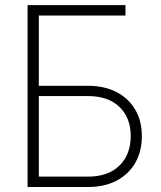

<svg xmlns="http://www.w3.org/2000/svg" viewBox="-20 -748 644 768"><path d="M90.3 0V-727.5H481.9V-686H135.3V-404.8H332Q397.9 -404.8 446.3 -379.6Q494.6 -354.5 521 -309.3Q547.4 -264.2 547.4 -203.6Q547.4 -142.6 521.2 -96.9Q495.1 -51.3 446.8 -25.6Q398.4 0 332 0ZM135.3 -41.5H331.5Q412.6 -41.5 457.8 -85.7Q502.9 -129.9 502.9 -204.1Q502.9 -276.9 457.8 -320.3Q412.6 -363.8 331.5 -363.8H135.3Z"/></svg>

Font: Inter 24pt ExtraLight
Style: Regular
Weight: 250
Designer: Rasmus Andersson
Foundry: rsms
Version: Version 4.001;git-66647c0bb